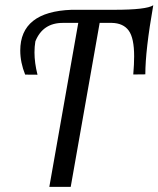

<svg xmlns="http://www.w3.org/2000/svg" viewBox="-20 -725 615 745"><path d="M254.4 0H171.4L283.7 -636.2H224.1Q146 -636.2 117.2 -564.5Q113.8 -543.9 113.8 -521.5Q113.8 -481.4 125.5 -435.1L77.6 -435.5Q58.6 -482.9 58.6 -528.8Q58.6 -679.7 257.8 -687H423.3Q548.3 -687 574.7 -704.6Q543.9 -529.8 543.9 -436.5L497.1 -436Q500.5 -476.1 500.5 -506.8Q500.5 -577.1 479.5 -606.2Q458.5 -635.3 413.6 -636.2H366.7Z"/></svg>

Font: Kelvinch
Style: Italic
Weight: 400
Italic angle: -10°
Designer: Paul James Miller
Foundry: High-Logic / Made with FontCreator
Version: Version 3.40;July 22, 2017;FontCreator 11.0.0.2388 64-bit